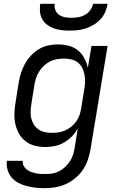

<svg xmlns="http://www.w3.org/2000/svg" viewBox="-20 -760 640 1003"><path d="M214 223Q189 223 165.5 220.5Q142 218 119 212Q96 206 75.5 195Q55 184 40.5 167Q26 150 19.5 127Q13 104 16 80H99Q97 94 103 105.5Q109 117 119 125Q129 133 141 137.5Q153 142 166 145Q179 148 192.5 148.5Q206 149 220 149Q237 149 255 146Q273 143 290 134Q307 125 321 111.5Q335 98 345.5 82Q356 66 361.5 48.5Q367 31 370 13L386 -89Q374 -66 355 -47Q336 -28 313.5 -15Q291 -2 266 3Q241 8 217 8Q188 8 161 1Q134 -6 112.5 -23Q91 -40 78 -64Q65 -88 59.5 -115.5Q54 -143 55.5 -172Q57 -201 62 -230L78 -330Q82 -355 90 -379.5Q98 -404 110.5 -427Q123 -450 142 -470Q161 -490 183.5 -503.5Q206 -517 231.5 -522.5Q257 -528 282 -528Q311 -528 338.5 -521Q366 -514 386.5 -497.5Q407 -481 420 -457Q433 -433 439 -406L458 -520H542L452 25Q447 52 437.5 78.5Q428 105 411.5 129Q395 153 371.5 172Q348 191 322 202.5Q296 214 268.5 218.5Q241 223 214 223ZM251 -66Q268 -66 285.5 -68.5Q303 -71 320 -78.5Q337 -86 352 -98Q367 -110 378 -125.5Q389 -141 395 -158Q401 -175 404 -193L420 -293Q424 -313 424.5 -332.5Q425 -352 421.5 -370.5Q418 -389 409.5 -405.5Q401 -422 386.5 -433.5Q372 -445 353.5 -449.5Q335 -454 315 -454Q297 -454 278.5 -451Q260 -448 242.5 -439.5Q225 -431 210.5 -417.5Q196 -404 185.5 -388Q175 -372 169 -354Q163 -336 160 -318L144 -218Q141 -199 140 -180Q139 -161 143 -143Q147 -125 156.5 -110Q166 -95 180.5 -84.5Q195 -74 213.5 -70Q232 -66 251 -66ZM343 -600Q322 -600 301 -602.5Q280 -605 261 -612Q242 -619 226 -631Q210 -643 200.5 -660Q191 -677 189 -698Q187 -719 190 -740H266Q263 -723 269.5 -707Q276 -691 289.5 -682Q303 -673 320 -670Q337 -667 354 -667Q371 -667 389 -670Q407 -673 423.5 -682Q440 -691 451.5 -707Q463 -723 466 -740H542Q539 -719 530 -698Q521 -677 505.5 -660Q490 -643 470 -631Q450 -619 429 -612Q408 -605 386 -602.5Q364 -600 343 -600Z"/></svg>

Font: Iosevka Extended
Style: Italic
Weight: 400
Width: 7
Italic angle: -9°
Monospace: yes
Designer: Belleve Invis
Foundry: Belleve Invis
Version: Version 32.5.0; ttfautohint (v1.8.4)